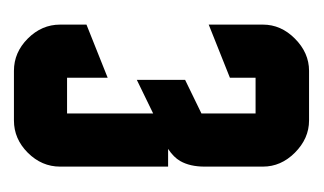

<svg xmlns="http://www.w3.org/2000/svg" viewBox="-112 -692 455 270"><g transform="rotate(90 115.0 -557.5)"><path d="M15.1 -452.1 89.8 -481.9V-424.8H140.1V-545.9L92.8 -522.9V-590.8L140.1 -613.8V-689.9H89.8V-653.8L15.1 -624V-700.2Q15.1 -725.6 34.7 -745.1Q54.7 -765.1 80.1 -765.1H149.9Q175.3 -765.1 195.3 -745.1Q214.8 -725.6 214.8 -700.2V-618.2Q214.8 -597.7 207 -584Q201.7 -574.7 189.9 -566.9H214.8V-415Q214.8 -389.2 195.3 -369.6Q175.8 -350.1 149.9 -350.1H80.1Q54.2 -350.1 34.7 -369.6Q15.1 -389.2 15.1 -415Z"/></g></svg>

Font: Horta
Style: Regular
Weight: 600
Width: 3
Version: Version 0.11